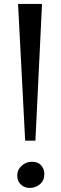

<svg xmlns="http://www.w3.org/2000/svg" viewBox="-20 -916 302 946"><path d="M187 -896.5 154.5 -223H104L69 -896.5ZM65 -50Q65 -80 87 -99.5Q109 -119 136.5 -119Q168 -119 183.2 -100.5Q198.5 -82 198.5 -58.5Q198.5 -27 177 -8.5Q155.5 10 125.5 10Q102 10 83.5 -6.2Q65 -22.5 65 -50Z"/></svg>

Font: Merriweather 60pt
Style: Regular
Weight: 400
Version: Version 2.100